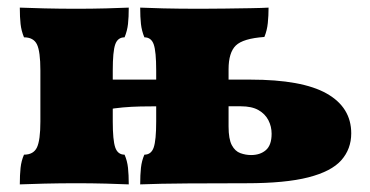

<svg xmlns="http://www.w3.org/2000/svg" viewBox="-20 -481 972 504"><path d="M348 3Q348 -22 350 -40.5Q352 -59 359 -75Q377 -75 383.5 -94Q390 -113 390 -162V-296Q390 -346 383.5 -364.5Q377 -383 359 -383Q352 -400 350 -418Q348 -436 348 -461Q369 -460 409 -459Q449 -458 507 -458Q536 -458 571 -458.5Q606 -459 637.5 -459.5Q669 -460 685 -461Q685 -440 683 -420.5Q681 -401 674 -384Q618 -380 599 -361.5Q580 -343 580 -299V-149Q580 -116 588.5 -100Q597 -84 611 -79Q625 -74 639 -74Q663 -74 678 -87Q693 -100 693 -130Q693 -149 684.5 -165.5Q676 -182 658.5 -192Q641 -202 612 -202H572V-272H637Q773 -272 837.5 -235.5Q902 -199 902 -131Q902 -90 876 -60.5Q850 -31 789.5 -15.5Q729 0 627 0Q548 0 473 0.5Q398 1 348 3ZM32 3Q32 -22 34 -40.5Q36 -59 43 -75Q68 -75 77 -94Q86 -113 86 -162V-296Q86 -346 77 -364.5Q68 -383 43 -383Q36 -400 34 -418Q32 -436 32 -461Q55 -460 96.5 -459Q138 -458 181 -458Q220 -458 258.5 -459Q297 -460 318 -461Q318 -436 316 -418Q314 -400 307 -383Q289 -383 282.5 -364.5Q276 -346 276 -296V-162Q276 -113 282.5 -94Q289 -75 307 -75Q314 -59 316 -40.5Q318 -22 318 3Q297 2 258.5 1Q220 0 181 0Q138 0 96.5 1Q55 2 32 3ZM259 -193V-272H398V-202Q373 -202 349 -201.5Q325 -201 302.5 -199Q280 -197 259 -193Z"/></svg>

Font: Vollkorn Black
Style: Regular
Weight: 900
Designer: Friedrich Althausen
Foundry: Friedrich Althausen
Version: Version 5.000